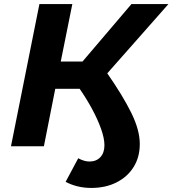

<svg xmlns="http://www.w3.org/2000/svg" viewBox="-20 -720 849 945"><path d="M429 205Q360 205 303 175L365 59Q395 75 420 75Q454 75 474 53.5Q494 32 494 -5Q494 -39 477.5 -85.5Q461 -132 433.5 -183Q406 -234 372 -283H252L196 0H34L174 -700H336L279 -417H386L627 -700H809L508 -359Q584 -250 626 -165Q668 -80 668 -11Q668 53 638 101.5Q608 150 554 177.5Q500 205 429 205Z"/></svg>

Font: Montserrat
Style: Bold Italic
Weight: 700
Italic angle: -11.3°
Designer: Julieta Ulanovsky
Foundry: Julieta Ulanovsky
Version: Version 9.000; ttfautohint (v1.8.4.7-5d5b)